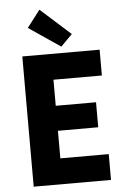

<svg xmlns="http://www.w3.org/2000/svg" viewBox="-63 -1012 688 1057"><g transform="rotate(-5 281.0 -484.0)"><path d="M79.6 0V-719.7H506.8V-577.1H239.3V-433.1H461.9V-294.9H239.3V-142.6H506.8V0ZM298.3 -754.9 123.5 -873.5 195.8 -967.8 361.8 -818.8Z"/></g></svg>

Font: Reddit Mono ExtraBold
Style: Regular
Weight: 800
Monospace: yes
Designer: Stephen Hutchings
Foundry: Reddit
Version: Version 1.014